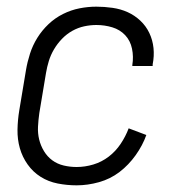

<svg xmlns="http://www.w3.org/2000/svg" viewBox="-20 -548 540 576"><path d="M210 8Q181 8 153 2.5Q125 -3 102 -17.5Q79 -32 63 -54.5Q47 -77 39.5 -103.5Q32 -130 32.5 -159Q33 -188 38 -218L58 -338Q62 -362 70 -387Q78 -412 92 -434.5Q106 -457 125.5 -475.5Q145 -494 169 -506Q193 -518 218.5 -523Q244 -528 269 -528Q293 -528 317.5 -524.5Q342 -521 363 -511.5Q384 -502 401 -486Q418 -470 428 -449Q438 -428 440.5 -404Q443 -380 438 -355V-350H377V-353Q381 -378 376 -402Q371 -426 355.5 -442.5Q340 -459 317 -466Q294 -473 269 -473Q251 -473 232.5 -469Q214 -465 197 -455.5Q180 -446 166 -431.5Q152 -417 142 -400Q132 -383 126.5 -365Q121 -347 118 -329L98 -209Q95 -188 94 -168Q93 -148 97.5 -129.5Q102 -111 112 -94.5Q122 -78 137 -67Q152 -56 171 -51.5Q190 -47 210 -47Q235 -47 260 -54.5Q285 -62 306 -78Q327 -94 342 -116.5Q357 -139 366 -163L419 -143Q408 -112 387 -82.5Q366 -53 338.5 -32Q311 -11 277 -1.5Q243 8 210 8Z"/></svg>

Font: Iosevka SS18 Light
Style: Italic
Weight: 300
Italic angle: -9°
Monospace: yes
Designer: Belleve Invis
Foundry: Belleve Invis
Version: Version 25.1.1; ttfautohint (v1.8.4)